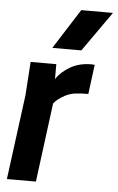

<svg xmlns="http://www.w3.org/2000/svg" viewBox="-55 -818 526 857"><g transform="rotate(5 208.0 -390.0)"><path d="M290 -601H160L274 -780H416ZM139 0H9L59 -380L69 -530H184V-463Q206 -497 246.5 -520Q287 -543 340 -543L355 -542L338 -410Q303 -410 280 -407Q257 -404 235 -393Q201 -375 185 -354Z"/></g></svg>

Font: Tanohe Sans SemiBold
Style: Italic
Weight: 600
Designer: Village Type and Design LLC & Cristiano Sobral
Foundry: Cooper Hewitt Smithsonian Design Museum
Version: Version 1.00;September 29, 2021;FontCreator 13.0.0.2655 64-b